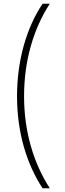

<svg xmlns="http://www.w3.org/2000/svg" viewBox="-20 -852 352 1037"><path d="M210 165H249C160 27 110 -143 110 -332C110 -523 160 -695 249 -832H210C125 -705 72 -530 72 -332C72 -134 125 35 210 165Z"/></svg>

Font: Noto Sans Devanagari SemiCondensed ExtraLight
Style: Regular
Weight: 200
Width: 4
Designer: Jelle Bosma - Monotype Design Team
Foundry: Monotype Imaging Inc.
Version: Version 2.004